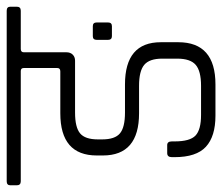

<svg xmlns="http://www.w3.org/2000/svg" viewBox="-79 -598 663 573"><g transform="rotate(-90 252.5 -311.5)"><path d="M472 -354V-321Q472 -309 461 -309H431Q420 -309 420 -321V-354Q420 -366 431 -366H461Q472 -366 472 -354ZM-2 -623H507Q519 -623 519 -612V-593Q519 -581 507 -581H393Q383 -581 383 -572V-445Q383 -433 376 -426Q369 -419 358 -419H203Q159 -419 141 -404Q123 -389 123 -351V-338Q123 -300 141 -285Q159 -270 203 -270H287Q413 -270 413 -163V-111Q413 0 287 0H194Q132 0 101 -28.5Q70 -57 70 -122V-130Q70 -144 82 -144H106Q117 -144 117 -130V-122Q117 -76 134.5 -59.5Q152 -43 196 -43H283Q327 -43 345.5 -59Q364 -75 364 -114V-159Q364 -197 345.5 -212.5Q327 -228 283 -228H201Q75 -228 75 -336V-354Q75 -463 201 -463H326Q336 -463 336 -472V-572Q336 -581 327 -581H-2Q-14 -581 -14 -593V-612Q-14 -623 -2 -623Z"/></g></svg>

Font: Rajdhani
Style: Regular
Weight: 400
Designer: Satya Rajpurohit, Jyotish Sonowal
Foundry: Indian Type Foundry
Version: Version 1.201 February 1, 2022